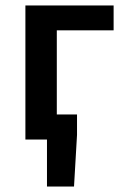

<svg xmlns="http://www.w3.org/2000/svg" viewBox="-20 -511 462 703"><path d="M73 0H152V172H251L262 -17V-92H188V-400H396V-491H73Z"/></svg>

Font: DAIFUKU Sans Semibold
Style: Regular
Weight: 600
Designer: Original font ‘Source Sans 3’ : Paul D. Hunt
Foundry: Daifuku
Version: Version 1.000